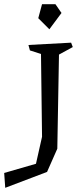

<svg xmlns="http://www.w3.org/2000/svg" viewBox="-90 -719 388 918"><path d="M192 -458 184 -8 135 103 -65 179 -70 108 82 64 111 -65 106 -461 53 -478 46 -504 250 -515 258 -494ZM146 -579 93 -632 111 -699H175L204 -657Z"/></svg>

Font: Underdog
Style: Regular
Weight: 400
Designer: Sergey Steblina
Foundry: Sergey Steblina, Jovanny Lemonad
Version: Version 1.001; ttfautohint (v0.9)